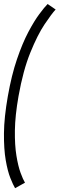

<svg xmlns="http://www.w3.org/2000/svg" viewBox="-26 -772 304 980"><path d="M51 188.5Q41 172 27 137Q13 102 3.2 45.5Q-6.5 -11 -5.8 -92Q-5 -173 14 -281Q33 -389 60.8 -470.2Q88.5 -551.5 118.5 -608.2Q148.5 -665 174.8 -700.2Q201 -735.5 217 -751.5L258 -723.5Q237.5 -701.5 201.5 -647.8Q165.5 -594 128.8 -503.5Q92 -413 68.5 -281Q51 -181.5 50 -106.2Q49 -31 57.8 22.5Q66.5 76 79 110Q91.5 144 101.5 160.5Z"/></svg>

Font: Anybody Light
Style: Italic
Weight: 300
Italic angle: -10°
Designer: Tyler Finck
Foundry: Etcetera Type Company
Version: Version 1.010; ttfautohint (v1.8.3) -l 8 -r 50 -G 200 -x 14 